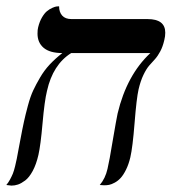

<svg xmlns="http://www.w3.org/2000/svg" viewBox="-35 -580 540 604"><path d="M400.9 -298.8Q394.5 -270.5 388.4 -193.4Q382.3 -116.2 375 -85Q369.6 -62.5 361.3 -45.9Q353 -29.3 344.7 -20.3Q336.4 -11.2 326.2 -5.6Q315.9 0 308.3 1.5Q300.8 2.9 293 2.9L278.8 2Q296.4 -18.6 303.2 -48.8Q309.1 -73.2 319.8 -138.7Q331.1 -205.1 335 -223.1Q363.8 -343.8 438 -413.1H189Q131.3 -377 112.8 -293.9Q105 -262.2 98.9 -192.6Q92.8 -123 85.9 -92.8Q79.1 -63 67.9 -42.2Q56.6 -21.5 44.2 -12.2Q31.7 -2.9 21.5 0.5Q11.2 3.9 1 3.9L-15.1 2Q-8.8 -5.4 -3.4 -15.4Q2 -25.4 5.4 -33.7Q8.8 -42 12.5 -57.1Q16.1 -72.3 17.8 -80.8Q19.5 -89.4 23.2 -109.6Q26.9 -129.9 28.8 -139.2Q35.6 -175.8 40.3 -197Q44.9 -218.3 52.7 -247.3Q60.5 -276.4 69.3 -295.2Q78.1 -314 91.1 -336.2Q104 -358.4 121.3 -377Q138.7 -395.5 161.1 -413.1Q122.1 -413.1 102.5 -429.4Q83 -445.8 83 -474.1Q83 -487.3 85 -494.1Q89.4 -512.2 97.2 -525.4Q105 -538.6 112.8 -544.9Q120.6 -551.3 129.4 -555.2Q138.2 -559.1 142.6 -559.6Q147 -560.1 149.9 -560.1H150.9Q150.9 -542 160.6 -531Q170.4 -520 189.9 -520H429.2Q484.9 -520 484.9 -477.1Q484.9 -465.8 481.9 -454.1Q477.1 -433.1 469.2 -418.5Q461.4 -403.8 452.6 -394L434.6 -374Q425.3 -363.3 416.3 -344.5Q407.2 -325.7 400.9 -298.8Z"/></svg>

Font: Linux Libertine G
Style: Italic
Weight: 400
Italic angle: -12°
Designer: Philipp H. Poll
Foundry: Philipp H. Poll
Version: Version 5.1.3